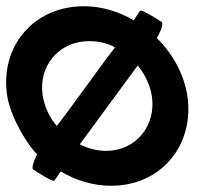

<svg xmlns="http://www.w3.org/2000/svg" viewBox="-36 -590 698 616"><path d="M-13 -283C-2 -213 52 -125 83 -95C80 -90 63 -53 70 -47C77 -41 135 -5 138 -10L159 -40C207 -11 263 6 321 6C481 6 589 -125 565 -283C554 -353 518 -418 467 -468C471 -473 491 -511 483 -519C476 -525 418 -560 414 -556L393 -525C345 -553 290 -570 233 -570C72 -570 -37 -441 -13 -283ZM101 -283C86 -378 153 -458 250 -458C279 -458 308 -452 333 -438C306 -405 173 -218 146 -186C123 -213 107 -247 101 -283ZM220 -127 406 -380C429 -351 445 -319 451 -283C466 -188 401 -106 304 -106C274 -106 246 -114 220 -127Z"/></svg>

Font: Ampere
Style: SCRevIta
Weight: 400
Version: Version 1